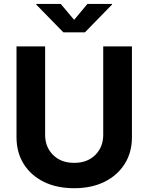

<svg xmlns="http://www.w3.org/2000/svg" viewBox="-20 -969 772 999"><path d="M366.2 10.3Q275.4 10.3 208 -22.9Q140.6 -56.2 103.3 -116Q65.9 -175.8 65.9 -255.4V-727.5H214.8V-267.6Q214.8 -204.1 256.1 -162.8Q297.4 -121.6 366.2 -121.6Q434.6 -121.6 475.8 -162.8Q517.1 -204.1 517.1 -267.6V-727.5H666.5V-255.4Q666.5 -175.8 628.7 -116Q590.8 -56.2 523.4 -22.9Q456.1 10.3 366.2 10.3ZM295.9 -948.7 365.7 -865.7 435.1 -948.7H563V-945.3L421.9 -800.8H309.6L168.5 -945.3V-948.7Z"/></svg>

Font: Inter-Bold
Style: Bold
Weight: 700
Designer: Rasmus Andersson
Foundry: rsms
Version: Version 4.000;git-a52131595